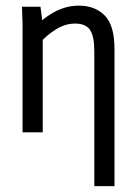

<svg xmlns="http://www.w3.org/2000/svg" viewBox="-20 -461 478 669"><path d="M56.6 -437.5H121.1L128.9 -375V0H58.6V-374ZM241.2 -378.9Q208 -378.9 175.3 -358.9Q142.6 -338.9 114.3 -306.6L79.1 -336.9Q106.4 -379.9 154.8 -410.6Q203.1 -441.4 254.9 -441.4Q310.5 -441.4 344.7 -407.2Q378.9 -373 378.9 -290V187.5H308.6V-282.2Q308.6 -334 293.9 -356.4Q279.3 -378.9 241.2 -378.9Z"/></svg>

Font: Sudo Var
Style: Regular
Weight: 400
Monospace: yes
Designer: Jens Kutilek
Foundry: Jens Kutilek
Version: Version 0.065;FEAKit 1.0